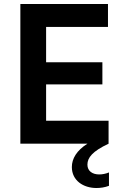

<svg xmlns="http://www.w3.org/2000/svg" viewBox="-20 -720 620 962"><path d="M82 0H418C364 34 340 75 340 117C340 185 398 222 463 222C484 222 505 219 526 211V144C509 151 492 154 477 154C443 154 418 137 418 105C418 70 443 38 524 0V-115H211V-297H493V-408H211V-585H521V-700H82Z"/></svg>

Font: Chess Sans SemiBold
Style: Regular
Weight: 600
Designer: Wolf Bōese
Foundry: Wolf Bōese
Version: Version 7.223;Glyphs 3.3 (3306)